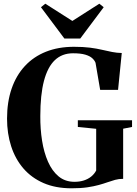

<svg xmlns="http://www.w3.org/2000/svg" viewBox="-20 -1005 740 1036"><path d="M366 11Q280 11 215 -17.2Q150 -45.5 106.2 -96.2Q62.5 -147 40.2 -215.8Q18 -284.5 18 -365Q18 -455 42.8 -526.8Q67.5 -598.5 114.5 -649Q161.5 -699.5 228.2 -726Q295 -752.5 379 -752.5Q429 -752.5 465.8 -747.8Q502.5 -743 531.2 -736.2Q560 -729.5 585.2 -724.5Q610.5 -719.5 637 -719L617 -520H520.5L495.5 -666Q491 -678.5 478.2 -690.5Q465.5 -702.5 440.5 -710Q415.5 -717.5 374 -717.5Q315 -717.5 276 -680.5Q237 -643.5 217.2 -568.5Q197.5 -493.5 197.5 -378.5Q197 -309.5 207 -246Q217 -182.5 239 -132.5Q261 -82.5 296.2 -53.2Q331.5 -24 382 -24Q409.5 -24 432.2 -31.2Q455 -38.5 472 -52.2Q489 -66 499 -85V-310L400 -320V-356H692.5V-320L644.5 -310.5V-40Q621 -40 601 -34.5Q581 -29 560 -21.5Q539 -14 512.8 -6.8Q486.5 0.5 451 5.8Q415.5 11 366 11ZM327.5 -797 201 -966 224.5 -985 370.5 -892 516 -985 539.5 -966 413 -797Z"/></svg>

Font: Merriweather 120pt
Style: Bold
Weight: 700
Designer: Eben Sorkin
Foundry: Eben Sorkin
Version: Version 2.100